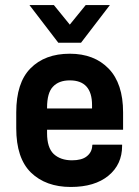

<svg xmlns="http://www.w3.org/2000/svg" viewBox="-20 -741 557 767"><path d="M168 -222.7V-209Q168 -151.4 194.3 -126Q221.7 -100.6 267.6 -100.6Q306.6 -100.6 326.2 -116.2Q347.7 -132.8 348.6 -160.2L349.6 -163.1H467.8V-158.2Q467.8 -84 413.1 -39.1Q358.4 5.9 262.7 5.9Q163.1 5.9 103.5 -51.8Q44.9 -109.4 44.9 -228.5V-292Q44.9 -410.2 101.6 -467.8Q159.2 -526.4 258.8 -526.4Q356.4 -526.4 414.1 -466.8Q471.7 -407.2 471.7 -292V-222.7ZM191.4 -394.5Q168 -370.1 168 -310.5V-307.6H347.7V-321.3Q347.7 -419.9 258.8 -419.9Q214.8 -419.9 191.4 -394.5ZM97.7 -720.7H195.3L258.8 -642.6L322.3 -720.7H418.9L303.7 -570.3H212.9Z"/></svg>

Font: Dinish
Style: Bold
Weight: 700
Designer: Bert Driehuis
Foundry: Playbeing
Version: Version 3.006; git-39231f3c-release